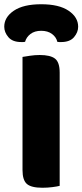

<svg xmlns="http://www.w3.org/2000/svg" viewBox="-41 -876 388 904"><path d="M159 8Q106 8 85.5 -10Q65 -28 65 -75V-608Q77 -610 100 -613.5Q123 -617 146 -617Q196 -617 218 -600Q240 -583 240 -534V-1Q229 2 206 5Q183 8 159 8ZM153 -731Q122 -731 102.5 -716Q83 -701 77 -679Q72 -678 68 -678Q64 -678 59 -678Q18 -678 -1.5 -701Q-21 -724 -21 -750Q-21 -795 24 -825.5Q69 -856 153 -856Q237 -856 282 -825.5Q327 -795 327 -750Q327 -724 307.5 -701Q288 -678 247 -678Q242 -678 238 -678Q234 -678 229 -679Q224 -701 204 -716Q184 -731 153 -731Z"/></svg>

Font: Baloo Chettan 2 ExtraBold
Style: Regular
Weight: 800
Designer: Maithili Shingre, Unnati Kotecha and Ek Type
Foundry: Ek Type
Version: Version 1.640;hotconv 1.0.111;makeotfexe 2.5.65597; ttfautoh